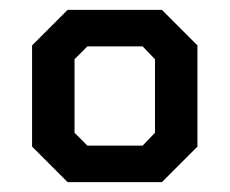

<svg xmlns="http://www.w3.org/2000/svg" viewBox="-20 -720 465 389"><path d="M45 -423V-628L117 -700H308L380 -628V-423L308 -351H117ZM269 -425 294 -451V-600L269 -626H157L131 -600V-451L157 -425Z"/></svg>

Font: Chakra Petch Medium
Style: Regular
Weight: 500
Designer: Katatrad Aksorn Co.,Ltd.
Foundry: Cadson Demak Co.,Ltd.
Version: Version 1.000; ttfautohint (v1.6)